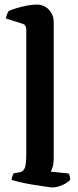

<svg xmlns="http://www.w3.org/2000/svg" viewBox="-20 -820 343 840"><path d="M212 0Q203 0 178.5 -3.5Q154 -7 124 -12Q94 -17 68 -23Q42 -29 31 -33Q31 -40 34 -48.5Q37 -57 40 -62L65 -66Q81 -69 88 -84Q95 -99 95 -146V-691Q95 -698 91.5 -705.5Q88 -713 79 -716L6 -739Q8 -751 11.5 -759.5Q15 -768 18 -772Q29 -777 51.5 -784Q74 -791 98.5 -795.5Q123 -800 140 -800Q173 -800 194 -777.5Q215 -755 215 -723V-126Q215 -105 210.5 -90Q206 -75 202 -69L280 -61Q283 -57 285 -50Q287 -43 287 -34Q282 -26 268 -18Q254 -10 238.5 -5Q223 0 212 0Z"/></svg>

Font: Texturina SemiBold
Style: Regular
Weight: 600
Designer: Guillermo Torres Carreño
Foundry: Omnibus-Type
Version: Version 1.002; ttfautohint (v1.8.3)